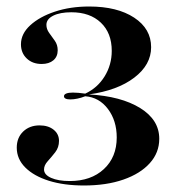

<svg xmlns="http://www.w3.org/2000/svg" viewBox="-20 -449 552 590"><path d="M237.9 121Q176.6 121 130.2 106.5Q83.9 91.9 57.7 65.7Q31.5 39.5 31.5 4.8Q31.5 -25.8 51.2 -44.8Q71 -63.7 101.6 -63.7Q128.2 -63.7 144.8 -50.4Q161.3 -37.1 161.3 -16.1Q161.3 4 149.6 19Q137.9 33.9 126.6 46.4Q115.3 58.9 115.3 71.8Q115.3 87.9 137.1 97.6Q158.9 107.3 194.4 107.3Q259.7 107.3 299.2 70.6Q338.7 33.9 338.7 -26.6Q338.7 -78.2 311.7 -114.1Q284.7 -150 241.9 -153.2Q229.8 -148.4 218.1 -146Q206.5 -143.5 196 -143.5Q186.3 -143.5 181.5 -146Q176.6 -148.4 176.6 -153.2Q176.6 -158.9 183.9 -161.7Q191.1 -164.5 204 -164.5Q212.1 -164.5 221.4 -163.7Q230.6 -162.9 241.9 -161.3Q279.8 -179 301.6 -214.5Q323.4 -250 323.4 -292.7Q323.4 -347.6 289.9 -379.4Q256.5 -411.3 199.2 -411.3Q164.5 -411.3 143.5 -400.8Q122.6 -390.3 122.6 -372.6Q122.6 -359.7 131 -348Q139.5 -336.3 148.4 -323.8Q157.3 -311.3 157.3 -294.4Q157.3 -275 144 -263.7Q130.6 -252.4 108.1 -252.4Q79.8 -252.4 62.1 -269.4Q44.4 -286.3 44.4 -312.9Q44.4 -345.2 73 -371.4Q101.6 -397.6 148.8 -413.3Q196 -429 254 -429Q340.3 -429 392.3 -394.8Q444.4 -360.5 444.4 -304Q444.4 -250 392.7 -210.5Q341.1 -171 253.2 -158.9Q352.4 -153.2 410.9 -116.9Q469.4 -80.6 469.4 -22.6Q469.4 20.2 440.3 52.4Q411.3 84.7 359.3 102.8Q307.3 121 237.9 121Z"/></svg>

Font: Playfair 144pt SemiExpanded ExtraBold
Style: Regular
Weight: 800
Width: 6
Designer: Claus Eggers Sørensen
Foundry: Claus Eggers Sørensen
Version: Version 2.203